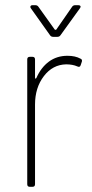

<svg xmlns="http://www.w3.org/2000/svg" viewBox="-20 -720 353 740"><path d="M290 -494Q294 -493 295.5 -489Q297 -485 295 -481L291 -469Q288 -459 278 -464Q260 -472 235 -472Q183 -471 149 -426.5Q115 -382 115 -317V-10Q115 0 105 0H95Q85 0 85 -10V-491Q85 -501 95 -501H105Q115 -501 115 -491V-420Q115 -417 116.5 -417Q118 -417 120 -419Q138 -460 168.5 -482.5Q199 -505 240 -505Q270 -505 290 -494ZM97 -694Q97 -696 99 -698Q101 -700 105 -700H116Q124 -700 128 -694L191 -606Q192 -605 194 -605Q196 -605 197 -606L258 -694Q262 -700 270 -700H282Q288 -700 290 -696.5Q292 -693 288 -688L213 -584Q209 -578 201 -578H185Q177 -578 173 -584L99 -688Q97 -690 97 -694Z"/></svg>

Font: Barlow Semi Condensed Thin
Style: Regular
Weight: 250
Width: 4
Designer: Jeremy Tribby
Foundry: Tribby Type
Version: Version 1.408